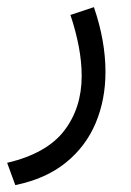

<svg xmlns="http://www.w3.org/2000/svg" viewBox="-20 -270 375 551"><path d="M23.9 261.2 0.5 197.3Q114.3 170.4 164.3 105Q214.4 39.6 214.4 -51.8Q214.4 -92.3 206.1 -136.2Q197.8 -180.2 182.1 -227.1L249.5 -249.5Q282.7 -152.8 282.7 -63.5Q282.7 16.1 254.6 83Q226.6 149.9 169.2 196.5Q111.8 243.2 23.9 261.2Z"/></svg>

Font: Vazirmatn RD FD Light
Style: Regular
Weight: 300
Designer: Saber Rastikerdar
Foundry: Saber Rastikerdar
Version: Version 33.003